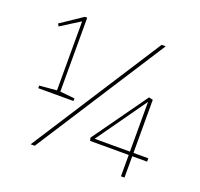

<svg xmlns="http://www.w3.org/2000/svg" viewBox="-122 -832 1014 972"><g transform="rotate(20 385.0 -346.0)"><path d="M188 -696V-298L267 -290V-276H77V-290L170 -298V-670L67 -605L59 -618L175 -696ZM160 4H138L589 -696H611ZM642 -133H722V-115H642V0H623V-115H415L411 -131L620 -424L642 -419ZM623 -133V-401L433 -133Z"/></g></svg>

Font: Bitter Pro Thin
Style: Regular
Weight: 250
Designer: Sol Matas, and Bitter project Authors
Foundry: Sol Matas
Version: Version 1.010